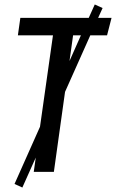

<svg xmlns="http://www.w3.org/2000/svg" viewBox="-20 -769 519 859"><path d="M384 -611 271 -358 221 0H131L140 -64L80 70L45 54L159 -202L217 -611H60L71 -689H377L404 -749L439 -733L419 -689H479L459 -611ZM342 -611H307L291 -496Z"/></svg>

Font: Fira Sans Compressed
Style: Italic
Weight: 400
Width: 1
Italic angle: -8°
Designer: bBox Type GmbH & Carrois Corporate GbR & Edenspiekermann AG
Foundry: bBox Type GmbH & Carrois Corporate GbR & Edenspiekermann AG
Version: Version 4.301